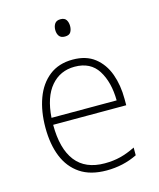

<svg xmlns="http://www.w3.org/2000/svg" viewBox="-113 -820 755 911"><g transform="rotate(-15 265.0 -365.0)"><path d="M298 10Q219 10 168.5 -24Q118 -58 93.5 -118.5Q69 -179 69 -261Q69 -341 92 -404Q115 -467 161.5 -503.5Q208 -540 277 -540Q343 -540 385 -507Q427 -474 447 -419Q467 -364 467 -296V-265H108Q108 -147 155.5 -86Q203 -25 298 -25Q340 -25 375.5 -34Q411 -43 449 -62V-24Q380 10 298 10ZM429 -299Q428 -389 391.5 -447Q355 -505 277 -505Q206 -505 161 -452.5Q116 -400 109 -299ZM271 -655Q251 -655 242.5 -667Q234 -679 234 -697Q234 -715 242.5 -727.5Q251 -740 271 -740Q291 -740 299 -727.5Q307 -715 307 -697Q307 -680 299.5 -667.5Q292 -655 271 -655Z"/></g></svg>

Font: Noto Sans Mono Condensed ExtraLight
Style: Regular
Weight: 200
Width: 3
Designer: Monotype Design Team
Foundry: Monotype Imaging Inc.
Version: Version 2.014; ttfautohint (v1.8.4.7-5d5b)